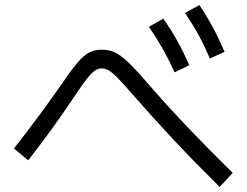

<svg xmlns="http://www.w3.org/2000/svg" viewBox="-20 -776 978 761"><path d="M668.5 -221.7C722.8 -163.7 783.5 -101.6 850.6 -35.2L902.3 -90.8C835.9 -155.9 774.9 -217.8 719.2 -276.4C663.6 -335 609 -395.2 555.7 -457C525.1 -492.2 500.7 -518.1 482.4 -534.7C464.2 -551.3 447.8 -562.8 433.1 -569.3C418.5 -575.8 401.7 -579.1 382.8 -579.1C363.9 -579.1 347.2 -575.2 332.5 -567.4C317.9 -559.6 302.1 -545.6 285.2 -525.4C268.2 -505.2 246.1 -474.9 218.8 -434.6C157.6 -347.3 96.4 -265 35.2 -187.5L91.8 -140.6C160.8 -229.2 219.7 -310.5 268.6 -384.8C291.3 -418.6 309.2 -444 322.3 -460.9C335.3 -477.9 346.4 -489.4 355.5 -495.6C364.6 -501.8 373.7 -504.9 382.8 -504.9C392.6 -504.9 402.2 -502.1 411.6 -496.6C421.1 -491 432.9 -481 447.3 -466.3C461.6 -451.7 481.1 -430 505.9 -401.4C559.9 -339.5 614.1 -279.6 668.5 -221.7ZM626 -580.6C642.3 -551.6 657.6 -521.2 671.9 -489.3L730.5 -517.6C714.8 -552.7 698.9 -585 682.6 -614.3C666.3 -643.6 647.8 -672.9 627 -702.1L570.3 -669.9C591.1 -639.3 609.7 -609.5 626 -580.6ZM767.1 -637.2C783 -608.2 797.9 -577.1 811.5 -543.9L870.1 -570.3C856.4 -602.9 841.8 -633.8 826.2 -663.1C810.5 -692.4 792 -723.3 770.5 -755.9L712.9 -724.6C733.1 -695.3 751.1 -666.2 767.1 -637.2Z"/></svg>

Font: Pretendard Variable
Style: Regular
Weight: 400
Designer: Base glyphs from Inter by Rasmus Andersson; Hangeul glyphs from Noto Sans CJK(Source Han Sans) by Jang Soo-young and Kan
Foundry: Kil Hyung-jin
Version: Version 1.309;Glyphs 3.2 (3225)